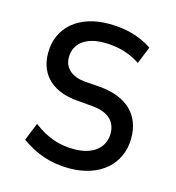

<svg xmlns="http://www.w3.org/2000/svg" viewBox="-85 -585 616 671"><g transform="rotate(15 223.5 -250.0)"><path d="M224 12C337 12 407 -53 407 -146C407 -230 354 -282 255 -291L199 -295C153 -299 123 -323 123 -363C123 -414 165 -444 229 -444C284 -444 326 -429 361 -406L386 -468C343 -497 291 -512 229 -512C119 -512 49 -451 49 -359C49 -274 108 -230 191 -224L247 -219C307 -214 333 -184 333 -143C333 -93 294 -57 223 -57C172 -57 126 -71 76 -109L50 -45C100 -9 155 12 224 12Z"/></g></svg>

Font: Finlandica
Style: Regular
Weight: 400
Designer: Niklas Ekholm, Juho Hiilivirta, Jaakko Suomalainen
Foundry: Helsinki Type Studio
Version: Version 2.000;Glyphs 3.2 (3202)